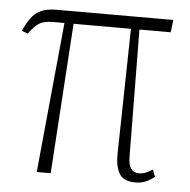

<svg xmlns="http://www.w3.org/2000/svg" viewBox="-44 -580 623 630"><g transform="rotate(5 267.0 -265.0)"><path d="M99 0 147 -495H109Q80 -495 64 -485Q48 -475 30 -450L10 -457Q21 -482 33.5 -499.5Q46 -517 65.5 -526.5Q85 -536 120 -536H502L497 -495H394L398 -76Q398 -25 433 -25Q447 -25 457.5 -30Q468 -35 478 -41L487 -18Q458 6 425 6Q384 6 370.5 -18.5Q357 -43 358 -84L366 -495H177L145 0Z"/></g></svg>

Font: Noto Serif Condensed ExtraLight
Style: Regular
Weight: 200
Width: 3
Designer: Monotype Design Team
Foundry: Monotype Imaging Inc.
Version: Version 2.013; ttfautohint (v1.8.4.7-5d5b)